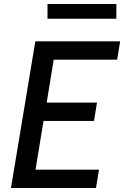

<svg xmlns="http://www.w3.org/2000/svg" viewBox="-20 -942 640 962"><path d="M35 0 157 -735H582L567 -643H249L214 -428H466L451 -336H198L158 -92H476L461 0ZM218 -848V-922H563V-848Z"/></svg>

Font: Iosevka SS04 Semibold Extended
Style: Italic
Weight: 600
Width: 7
Italic angle: -9°
Monospace: yes
Designer: Belleve Invis
Foundry: Belleve Invis
Version: Version 19.0.0; ttfautohint (v1.8.4)